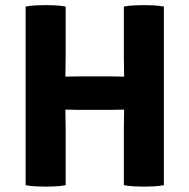

<svg xmlns="http://www.w3.org/2000/svg" viewBox="-20 -708 724 734"><path d="M231 0Q212 3.5 191 4.5Q170 5.5 154.5 5.5Q140 5.5 118 4.5Q96 3.5 78 0V-683Q96 -686.5 118 -687.5Q140 -688.5 154.5 -688.5Q170 -688.5 191 -687.5Q212 -686.5 231 -683V-489Q231 -468 230.5 -451.8Q230 -435.5 230 -415Q240.5 -415 255.5 -415.5Q270.5 -416 281 -416H404Q414 -416 429.2 -415.5Q444.5 -415 454.5 -415Q454.5 -435.5 454 -451.8Q453.5 -468 453.5 -489V-683Q472.5 -686.5 493.5 -687.5Q514.5 -688.5 530 -688.5Q544.5 -688.5 566.5 -687.5Q588.5 -686.5 606.5 -683V0Q587 3.5 567.5 4.5Q548 5.5 531.5 5.5Q515.5 5.5 494.2 4.5Q473 3.5 453.5 0V-215Q453.5 -236 454 -252.5Q454.5 -269 454.5 -289Q444.5 -289 429.2 -288.5Q414 -288 404 -288H281Q270.5 -288 255.5 -288.5Q240.5 -289 230 -289Q230 -269 230.5 -252.5Q231 -236 231 -215Z"/></svg>

Font: Signika Negative SC
Style: Bold
Weight: 700
Designer: Anna Giedryś
Foundry: Anna Giedryś
Version: Version 2.000; ttfautohint (v1.8.3) -l 8 -r 50 -G 200 -x 9 -